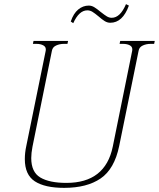

<svg xmlns="http://www.w3.org/2000/svg" viewBox="-20 -898 768 928"><path d="M322 -794Q335 -833 358 -852Q381 -871 409 -871Q423 -871 436 -863Q449 -855 467 -840Q486 -825 497 -818.5Q508 -812 520 -812Q561 -812 589 -878L603 -871Q573 -788 513 -788Q499 -788 486 -796Q473 -804 456 -819Q438 -834 426.5 -841Q415 -848 402 -848Q362 -848 334 -786ZM100 -129Q100 -160 107 -192L201 -653Q204 -670 190.5 -678Q177 -686 156 -686H139L142 -700H309L306 -686H290Q268 -686 251 -678Q234 -670 231 -653L137 -189Q131 -158 131 -134Q131 -66 175 -40Q219 -14 301 -14Q489 -14 525 -189L619 -653Q622 -670 609 -678Q596 -686 574 -686H558L561 -700H728L725 -686H708Q687 -686 670 -678Q653 -670 650 -653L556 -192Q533 -81 466.5 -35.5Q400 10 290 10Q197 10 148.5 -21.5Q100 -53 100 -129Z"/></svg>

Font: Taviraj Thin
Style: Italic
Weight: 250
Italic angle: -12°
Designer: Katatrad Team
Foundry: CadsonDemak
Version: Version 1.001